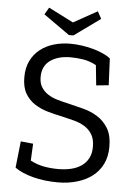

<svg xmlns="http://www.w3.org/2000/svg" viewBox="-57 -870 647 924"><g transform="rotate(5 266.5 -408.5)"><path d="M490 -182Q490 -135 472.5 -99Q455 -63 423.5 -39Q392 -15 349.5 -2.5Q307 10 258 10Q192 10 137 -4.5Q82 -19 49 -43L63 -171L123 -165L119 -83Q152 -66 185 -60Q218 -54 254 -54Q286 -54 314.5 -60.5Q343 -67 364.5 -81.5Q386 -96 398.5 -119Q411 -142 411 -175Q411 -212 397 -235Q383 -258 360 -272Q337 -286 308 -293.5Q279 -301 249 -308Q214 -315 179.5 -325Q145 -335 116.5 -353.5Q88 -372 70.5 -402Q53 -432 53 -480Q53 -526 69.5 -559.5Q86 -593 114.5 -615.5Q143 -638 180.5 -649Q218 -660 260 -660Q287 -660 315 -656Q343 -652 369 -645Q395 -638 417.5 -628Q440 -618 455 -606L461 -477L401 -471L391 -568Q360 -585 328 -590Q296 -595 267 -595Q206 -595 168.5 -568Q131 -541 131 -488Q131 -458 143.5 -438.5Q156 -419 176 -406Q196 -393 222.5 -385.5Q249 -378 276 -372Q309 -364 346.5 -354.5Q384 -345 416 -325.5Q448 -306 469 -272Q490 -238 490 -182ZM271 -701H249L123 -790L143 -824L263 -763L378 -827L397 -792Z"/></g></svg>

Font: Zilla Slab Regular
Style: Regular
Weight: 400
Designer: Typotheque.com
Foundry: Typotheque type foundry
Version: Version 1.0; 2017